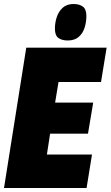

<svg xmlns="http://www.w3.org/2000/svg" viewBox="-31 -938 552 958"><path d="M-11 0 100 -700H501L473 -529H261L244 -426H434L408 -271H219L203 -167H428L401 0ZM307 -736Q278 -736 260.5 -748.5Q243 -761 243 -795Q243 -824 252 -852Q261 -880 281.5 -899Q302 -918 336 -918Q365 -918 382.5 -905Q400 -892 400 -858Q400 -829 391.5 -801Q383 -773 362.5 -754.5Q342 -736 307 -736Z"/></svg>

Font: Georama Semi Condensed Black
Style: Italic
Weight: 900
Width: 4
Italic angle: -9°
Designer: Jean-Baptiste Levee
Foundry: Production Type
Version: Version 1.000